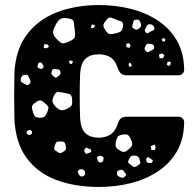

<svg xmlns="http://www.w3.org/2000/svg" viewBox="-20 -730 773 760"><path d="M372 10Q276 10 202 -18Q128 -46 84.5 -106Q41 -166 37 -261Q36 -302 36 -349Q36 -396 37 -439Q41 -532 85.5 -592Q130 -652 204.5 -681Q279 -710 372 -710Q436 -710 495.5 -695.5Q555 -681 603 -650Q651 -619 679.5 -570.5Q708 -522 709 -454Q709 -445 702.5 -438.5Q696 -432 687 -432H483Q467 -432 459.5 -438.5Q452 -445 446 -461Q435 -493 416 -504Q397 -515 371 -515Q338 -515 318.5 -497.5Q299 -480 297 -434Q294 -352 297 -266Q299 -220 318.5 -202.5Q338 -185 371 -185Q397 -185 416.5 -197Q436 -209 446 -239Q451 -256 459 -262Q467 -268 483 -268H687Q696 -268 702.5 -261.5Q709 -255 709 -246Q708 -178 679.5 -129.5Q651 -81 603 -50Q555 -19 495.5 -4.5Q436 10 372 10ZM436 -654Q425 -659 418 -660.5Q411 -662 403 -653Q393 -642 390 -634.5Q387 -627 395 -614Q403 -600 410.5 -596.5Q418 -593 433 -597Q450 -600 457.5 -605.5Q465 -611 467 -628Q468 -643 459 -645.5Q450 -648 436 -654ZM276 -611Q273 -630 272 -642Q271 -654 252 -657Q230 -661 219.5 -655Q209 -649 199 -629Q188 -609 190.5 -597.5Q193 -586 209 -571Q223 -556 233.5 -558.5Q244 -561 262 -570Q276 -578 277 -586.5Q278 -595 276 -611ZM536 -641Q533 -649 529 -651Q525 -653 517 -652Q510 -651 509 -647.5Q508 -644 506 -637Q505 -630 503.5 -626Q502 -622 508 -618Q515 -613 520 -612.5Q525 -612 531 -618Q538 -624 538.5 -628.5Q539 -633 536 -641ZM576 -634Q569 -635 565.5 -632.5Q562 -630 559 -624Q555 -616 553.5 -611.5Q552 -607 558 -601Q563 -596 567 -599.5Q571 -603 578 -606Q584 -609 588 -610.5Q592 -612 591 -619Q589 -631 576 -634ZM357 -628 347 -634 340 -627 342 -618 351 -620ZM628 -580 620 -575 623 -567 631 -565 635 -574ZM492 -559 479 -556 481 -544 491 -540 497 -549ZM575 -556Q568 -557 564 -557Q560 -557 557 -550Q553 -543 552.5 -538.5Q552 -534 558 -527Q563 -522 567.5 -524.5Q572 -527 579 -530Q585 -533 588 -535.5Q591 -538 590 -544Q589 -551 585.5 -553Q582 -555 575 -556ZM168 -554 155 -555 153 -540 165 -539 174 -545ZM631 -510 623 -519 609 -514 612 -499 625 -500ZM261 -491 253 -488 255 -479 264 -476 269 -486ZM656 -485 644 -486 640 -475 648 -468 655 -475ZM148 -476Q145 -484 138 -483Q132 -482 130 -474Q129 -469 128.5 -466Q128 -463 132 -461Q138 -458 141.5 -457Q145 -456 149 -460Q154 -464 152.5 -467Q151 -470 148 -476ZM499 -478 491 -482 489 -473 493 -464 502 -470ZM206 -456Q198 -456 193 -456.5Q188 -457 185 -449Q182 -440 184.5 -436Q187 -432 194 -426Q200 -421 204 -423.5Q208 -426 214 -431Q222 -436 219 -446Q216 -456 206 -456ZM97 -419Q93 -427 90.5 -431Q88 -435 79 -434Q70 -433 67 -429Q64 -425 62 -416Q61 -408 64.5 -405.5Q68 -403 75 -399Q82 -395 86 -393.5Q90 -392 96 -397Q102 -403 101 -407Q100 -411 97 -419ZM234 -363Q219 -365 210.5 -366Q202 -367 195 -354Q187 -339 187.5 -330Q188 -321 200 -308Q212 -296 221.5 -294Q231 -292 247 -300Q262 -307 264.5 -315.5Q267 -324 265 -341Q263 -355 255.5 -357.5Q248 -360 234 -363ZM155 -324Q146 -332 139.5 -332.5Q133 -333 123 -326Q112 -319 108.5 -313.5Q105 -308 108 -295Q112 -280 116 -272.5Q120 -265 136 -264Q152 -263 157.5 -269.5Q163 -276 169 -291Q174 -304 169.5 -310Q165 -316 155 -324ZM102 -214Q97 -218 91 -214Q88 -211 86 -209Q84 -207 86 -203Q88 -196 97 -196Q104 -196 107 -204Q108 -210 102 -214ZM499 -177Q493 -190 488 -194.5Q483 -199 470 -198Q455 -196 449 -191.5Q443 -187 440 -173Q436 -158 438.5 -150Q441 -142 455 -134Q468 -126 475.5 -129.5Q483 -133 494 -143Q503 -152 503.5 -158.5Q504 -165 499 -177ZM215 -170Q207 -170 204 -167.5Q201 -165 198 -157Q195 -148 194.5 -143Q194 -138 201 -133Q210 -126 215.5 -124.5Q221 -123 230 -129Q240 -135 241 -141Q242 -147 239 -158Q236 -168 230.5 -169Q225 -170 215 -170ZM596 -144 593 -158 577 -152 579 -136H592ZM332 -141Q327 -143 324 -145Q321 -147 317 -142Q310 -134 317 -125Q320 -120 323 -121.5Q326 -123 331 -124Q336 -126 338.5 -127Q341 -128 341 -133Q341 -137 339 -138.5Q337 -140 332 -141ZM385 -111Q375 -117 367 -110Q363 -106 364 -102.5Q365 -99 368 -93Q371 -86 379 -87Q387 -88 389 -96Q390 -102 390 -105Q390 -108 385 -111ZM513 -114Q502 -115 497.5 -110.5Q493 -106 489 -96Q485 -88 489.5 -84.5Q494 -81 501 -75Q506 -70 510 -69Q514 -68 521 -72Q529 -77 533 -80.5Q537 -84 534 -93Q532 -104 528 -108.5Q524 -113 513 -114ZM575 -102Q571 -105 568.5 -107Q566 -109 562 -106Q556 -101 560 -91Q562 -85 571 -85Q577 -85 580 -85.5Q583 -86 584 -91Q586 -96 583 -97.5Q580 -99 575 -102ZM308 -59Q297 -63 290 -55Q287 -50 288.5 -47Q290 -44 293 -38Q299 -29 307 -32Q317 -34 317 -45Q317 -56 308 -59ZM471 -51Q466 -59 459 -58Q452 -56 448 -55Q444 -54 443 -47Q442 -39 445 -35.5Q448 -32 455 -29Q463 -26 467 -26.5Q471 -27 476 -33Q481 -38 478 -41.5Q475 -45 471 -51Z"/></svg>

Font: Rubik Moonrocks
Style: Regular
Weight: 400
Designer: Hubert and Fischer, NaN
Foundry: Hubert and Fischer, NaN
Version: Version 2.200